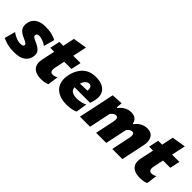

<svg xmlns="http://www.w3.org/2000/svg" viewBox="115 -1594 2510 2510"><g transform="rotate(45 1370.0 -339.5)"><path d="M208.5 14.5Q128.5 14.5 76.2 -0.2Q24 -15 -10 -32.5L31.5 -182.5Q60 -159.5 102.2 -141Q144.5 -122.5 186 -122.5Q208 -122.5 222.2 -127.5Q236.5 -132.5 240.5 -147Q244.5 -163 227.8 -176Q211 -189 164 -209Q94.5 -238 70.5 -279.2Q46.5 -320.5 59.5 -380.5Q73 -444 124.2 -479.2Q175.5 -514.5 265 -514.5Q337 -514.5 389 -500.2Q441 -486 467.5 -469.5L426 -320Q396.5 -344 357 -357.8Q317.5 -371.5 292 -371.5Q275 -371.5 261.5 -365Q248 -358.5 245 -343Q241.5 -328 252 -315.5Q262.5 -303 302.5 -286Q381 -253.5 410 -217.2Q439 -181 425.5 -117.5Q413 -59.5 361.2 -22.5Q309.5 14.5 208.5 14.5Z M708 14.5Q646 14.5 602.5 -5.5Q559 -25.5 540.5 -68Q522 -110.5 536 -177.5Q544.5 -217.5 553.2 -258.5Q562 -299.5 575 -362H502.5L532 -500.5H604.5Q613.5 -545 621.8 -583.8Q630 -622.5 638.5 -663L830 -694.5Q819 -644.5 809.5 -599.2Q800 -554 788.5 -500.5H923.5L893.5 -362H759.5L730 -222.5Q721.5 -181.5 731 -158.5Q740.5 -135.5 772 -135.5Q786.5 -135.5 804.5 -140Q822.5 -144.5 842 -157.5L821.5 -8.5Q804.5 2 770 8.2Q735.5 14.5 708 14.5Z M1175 14.5Q1082 14.5 1018.8 -20.2Q955.5 -55 929.8 -119.5Q904 -184 922 -273.5Q944 -382.5 1013.2 -449Q1082.5 -515.5 1192 -515.5Q1315.5 -515.5 1369.2 -453.5Q1423 -391.5 1397.5 -282.5Q1389 -247 1379.5 -221.5H1092Q1093.5 -176 1128 -156.5Q1162.5 -137 1217.5 -137Q1247 -137 1287.2 -145.2Q1327.5 -153.5 1360 -171L1335.5 -16.5Q1315 -4.5 1272.8 5Q1230.5 14.5 1175 14.5ZM1196 -391.5Q1170 -391.5 1146 -371.8Q1122 -352 1107.5 -305.5L1241.5 -309.5Q1247 -342.5 1235.2 -367Q1223.5 -391.5 1196 -391.5Z M1413 0Q1424 -53 1434.5 -102.2Q1445 -151.5 1458.5 -214.5L1469 -264.5Q1480.5 -321 1493 -379.5Q1505.5 -438 1518.5 -500.5L1674.5 -509L1667 -426.5H1681.5Q1710.5 -468 1754.8 -491.8Q1799 -515.5 1847 -515.5Q1947.5 -515.5 1966 -425.5H1978.5Q2008 -468 2052.8 -491.8Q2097.5 -515.5 2145 -515.5Q2222 -515.5 2253 -462.5Q2284 -409.5 2265.5 -323Q2261 -301.5 2254.8 -272.5Q2248.5 -243.5 2242.5 -214.5Q2229 -151 2218.5 -101.8Q2208 -52.5 2197 0H2010.5Q2021.5 -52.5 2031.2 -100.5Q2041 -148.5 2052.5 -204L2065.5 -265.5Q2073 -300.5 2066.8 -323.5Q2060.5 -346.5 2034.5 -346.5Q2014.5 -346.5 1997.2 -334.8Q1980 -323 1963.5 -304.5Q1959 -285 1954 -261.5Q1949 -238 1944 -214.5Q1931 -151.5 1920.5 -102Q1910 -52.5 1899 0H1712Q1723 -52.5 1733.2 -101Q1743.5 -149.5 1754.5 -204L1767.5 -265.5Q1775 -300.5 1768.8 -323.5Q1762.5 -346.5 1736.5 -346.5Q1715.5 -346.5 1698 -333.8Q1680.5 -321 1663 -301L1642.5 -204Q1631 -149.5 1620.8 -101Q1610.5 -52.5 1599.5 0Z M2535 14.5Q2473 14.5 2429.5 -5.5Q2386 -25.5 2367.5 -68Q2349 -110.5 2363 -177.5Q2371.5 -217.5 2380.2 -258.5Q2389 -299.5 2402 -362H2329.5L2359 -500.5H2431.5Q2440.5 -545 2448.8 -583.8Q2457 -622.5 2465.5 -663L2657 -694.5Q2646 -644.5 2636.5 -599.2Q2627 -554 2615.5 -500.5H2750.5L2720.5 -362H2586.5L2557 -222.5Q2548.5 -181.5 2558 -158.5Q2567.5 -135.5 2599 -135.5Q2613.5 -135.5 2631.5 -140Q2649.5 -144.5 2669 -157.5L2648.5 -8.5Q2631.5 2 2597 8.2Q2562.5 14.5 2535 14.5Z"/></g></svg>

Font: Commissioner ExtraBold
Style: Italic
Weight: 800
Italic angle: -12°
Designer: Kostas Bartsokas
Foundry: Kostas Bartsokas
Version: Version 1.000; ttfautohint (v1.8.3)